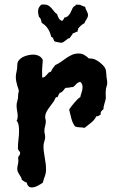

<svg xmlns="http://www.w3.org/2000/svg" viewBox="-20 -799 502 847"><path d="M453.1 -435.1Q453.1 -425.8 450 -417Q446.8 -408.2 446.8 -398.9Q445.8 -391.6 446.3 -384Q446.8 -376.5 446.8 -369.1Q446.8 -363.3 444.8 -356Q442.9 -348.6 440.7 -341.6Q438.5 -334.5 437.3 -328.4Q436 -322.3 437 -317.9Q430.2 -312.5 426.5 -307.4Q422.9 -302.2 423.8 -293Q418 -290.5 414.8 -287.8Q411.6 -285.2 404.8 -286.1Q400.9 -277.3 395 -270.5Q389.2 -263.7 382.1 -257.8Q375 -252 367.4 -246.3Q359.9 -240.7 353 -234.9Q342.3 -237.3 332 -237.3Q321.8 -237.3 311 -241.2Q299.8 -256.3 294.7 -276.6Q289.6 -296.9 285.2 -314.9Q286.6 -318.8 293 -327.4Q299.3 -335.9 307.4 -345.2Q315.4 -354.5 322.8 -361.8Q330.1 -369.1 334 -370.1Q336.4 -381.3 340.3 -392.1Q344.2 -402.8 344.2 -415Q344.2 -429.2 334 -438Q322.8 -435.5 316.4 -428Q310.1 -420.4 301.8 -415Q293.5 -415 287.1 -413.1Q280.8 -411.1 272.9 -412.1Q268.1 -411.1 265.6 -408Q263.2 -404.8 260.7 -401.4Q258.3 -397.9 254.4 -394.5Q250.5 -391.1 243.2 -389.2Q242.7 -388.2 241.5 -385.7Q240.2 -383.3 238.5 -380.4Q236.8 -377.4 235.6 -374.5Q234.4 -371.6 233.9 -370.1H227.1Q223.1 -364.7 220.9 -358.9Q218.8 -353 213.9 -347.2Q209.5 -340.8 203.6 -333.3Q197.8 -325.7 192.1 -317.4Q186.5 -309.1 182.9 -300.5Q179.2 -292 179.2 -283.2Q179.2 -277.8 180.7 -273.2Q182.1 -268.6 182.1 -264.2Q182.1 -253.4 179 -242.9Q175.8 -232.4 175.8 -222.2Q175.8 -215.3 177.5 -208.5Q179.2 -201.7 179.2 -194.8Q179.2 -184.6 175.5 -174.8Q171.9 -165 171.9 -153.8Q171.9 -141.1 173.6 -128.7Q175.3 -116.2 177.5 -103.5Q179.7 -90.8 181.4 -77.9Q183.1 -64.9 183.1 -51.8Q183.1 -35.2 178 -22Q172.9 -8.8 168.9 6.8Q159.2 13.7 145.8 20.8Q132.3 27.8 120.1 27.8Q110.4 27.8 105 22Q99.6 16.1 98.1 6.8Q85.9 2.4 76.2 -5.9Q75.7 -12.2 72.5 -17.6Q69.3 -22.9 65.7 -28.3Q62 -33.7 59.1 -39.8Q56.2 -45.9 56.2 -54.2Q56.2 -63 58.6 -72Q61 -81.1 61 -90.8Q61 -94.2 60.5 -96.9Q60.1 -99.6 60.1 -102.1Q60.1 -105.5 61.5 -107.9Q63 -110.4 64.5 -112.5Q65.9 -114.7 67.4 -117.2Q68.8 -119.6 68.8 -124Q68.8 -127 67.4 -129.2Q65.9 -131.3 64 -133.5Q62 -135.7 60.5 -138.4Q59.1 -141.1 59.1 -145Q59.1 -164.6 61.5 -183.3Q64 -202.1 64 -222.2Q64 -233.9 62.3 -245.6Q60.5 -257.3 53.2 -267.1Q56.2 -271 57.1 -275.6Q58.1 -280.3 58.1 -285.2Q58.1 -296.9 55.7 -308.8Q53.2 -320.8 53.2 -333Q53.2 -344.2 56.6 -354Q60.1 -363.8 60.1 -380.9Q60.1 -385.7 61.5 -390.1Q63 -394.5 63 -398.9Q63 -400.9 61 -406.7Q59.1 -412.6 56.4 -420.9Q53.7 -429.2 51.8 -439.2Q49.8 -449.2 49.8 -460Q49.8 -470.7 53 -482.7Q56.2 -494.6 56.2 -512.2Q56.2 -524.4 63.2 -533.2Q70.3 -542 81.1 -547.4Q91.8 -552.7 103.8 -555.4Q115.7 -558.1 126 -558.1Q139.6 -558.1 151.4 -552.5Q163.1 -546.9 168.9 -534.2Q168 -519 166.5 -503.7Q165 -488.3 166 -473.1V-457Q173.3 -457 178 -460.7Q182.6 -464.4 186.3 -469Q189.9 -473.6 194.1 -477.8Q198.2 -481.9 205.1 -482.9Q208 -491.2 213.4 -498.3Q218.8 -505.4 224.1 -512.2Q237.8 -518.1 249.5 -526.6Q261.2 -535.2 272.9 -543.2Q284.7 -551.3 297.6 -557.1Q310.5 -563 327.1 -563Q340.8 -563 351.8 -556.6Q362.8 -550.3 372.1 -541H377Q391.1 -541 403.8 -534.4Q416.5 -527.8 426.8 -518.1Q436 -509.8 440.4 -503.7Q444.8 -497.6 446.5 -491.2Q448.2 -484.9 448.5 -476.8Q448.7 -468.8 450.2 -457Q451.2 -451.2 452.1 -445.8Q453.1 -440.4 453.1 -435.1ZM368.2 -732.4Q368.2 -727.1 366.2 -722.4Q364.3 -717.8 361.6 -713.6Q358.9 -709.5 356.2 -705.1Q353.5 -700.7 352.1 -696.3Q343.8 -692.4 336.9 -686Q330.1 -679.7 324.2 -672.4Q325.7 -668 323.5 -666.3Q321.3 -664.6 322.3 -661.1V-659.2Q315.9 -659.2 311.5 -655.8Q307.1 -652.3 301.3 -652.3Q299.8 -646.5 295.2 -641.8Q290.5 -637.2 288.1 -631.3Q282.2 -630.4 277.6 -627Q272.9 -623.5 268.6 -619.9Q264.2 -616.2 259.5 -613.3Q254.9 -610.4 249 -610.4Q248.5 -610.4 244.4 -611.1Q240.2 -611.8 235.4 -612.8Q230.5 -613.8 226.1 -614.7Q221.7 -615.7 221.2 -616.2Q218.8 -618.2 217.8 -621.3Q216.8 -624.5 215.3 -627.7Q213.9 -630.9 211.9 -633.3Q210 -635.7 206.1 -636.2Q201.7 -656.2 191.4 -672.1Q181.2 -688 164.1 -698.2Q162.6 -705.1 160.4 -712.6Q158.2 -720.2 151.9 -724.1Q150.4 -730.5 149.2 -736.3Q147.9 -742.2 147.9 -748.5Q147.9 -758.3 151.6 -765.4Q155.3 -772.5 162.1 -778.3Q164.6 -778.3 166.7 -778.8Q168.9 -779.3 171.9 -779.3Q185.1 -779.3 192.9 -774.9Q200.7 -770.5 206.5 -763.9Q212.4 -757.3 217.8 -749.8Q223.1 -742.2 231.9 -736.3Q234.4 -727.1 239.5 -718.3Q244.6 -709.5 254.9 -706.5Q256.8 -710.9 260 -713.4Q263.2 -715.8 263.2 -721.2Q273.9 -722.7 280 -728.5Q286.1 -734.4 290.3 -741.7Q294.4 -749 297.1 -756.3Q299.8 -763.7 304.2 -768.6Q305.2 -770 307.1 -771Q309.1 -772 310.5 -772.7Q312 -773.4 313.2 -774.7Q314.5 -775.9 314 -778.3H320.3Q330.6 -779.3 338.4 -775.4Q346.2 -771.5 356 -768.6Q356.4 -763.7 358.4 -759.3Q360.4 -754.9 362.5 -750.5Q364.7 -746.1 366.5 -741.7Q368.2 -737.3 368.2 -732.4Z"/></svg>

Font: Margarine
Style: Regular
Weight: 400
Designer: Astigmatic (AOETI)
Foundry: Astigmatic (AOETI)
Version: Version 1.000